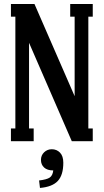

<svg xmlns="http://www.w3.org/2000/svg" viewBox="-20 -700 514 952"><path d="M147 0H34.2V-63H56.2V-617.2H34.2V-680.2H150.9L350.1 -223.1V-617.2H328.1V-680.2H439.9V-617.2H418V-63H439.9V0H335.9L124 -487.8V-63H147ZM178.2 231.9 173.8 194.8Q211.9 190.4 226.6 180.4Q241.2 170.4 244.1 145Q214.4 145 198.7 130.6Q183.1 116.2 183.1 92.8Q183.1 70.3 198.7 55.2Q214.4 40 236.8 40Q261.2 40 277.6 56.9Q293.9 73.7 293.9 106.9Q293.9 168 266.6 197.3Q239.3 226.6 178.2 231.9Z"/></svg>

Font: Margherita Bold
Style: Regular
Weight: 700
Designer: James Puckett
Foundry: Dunwich Type Founders
Version: Version 1.008;hotconv 1.0.109;makeotfexe 2.5.65596